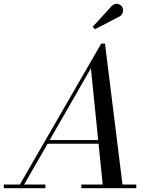

<svg xmlns="http://www.w3.org/2000/svg" viewBox="-65 -995 810 1015"><path d="M568 -908.5 437 -840.5 425 -853.5 525.5 -963Q541.5 -978.5 558 -974.2Q574.5 -970 581.5 -957.5Q588.5 -945 584.2 -930.2Q580 -915.5 568 -908.5ZM-45 -19.5H40L470 -764.5H490L582.5 -19.5H655.5V0H365V-19.5H478L456 -235H186.5L62.5 -19.5H175V0H-45ZM415.5 -634 197.5 -254.5H454Z"/></svg>

Font: Bodoni* 11pt
Style: Italic
Weight: 400
Italic angle: -13°
Version: Version 2.3